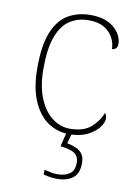

<svg xmlns="http://www.w3.org/2000/svg" viewBox="-86 -598 620 875"><g transform="rotate(10 224.0 -161.0)"><path d="M259 10Q205 10 161 -19.5Q117 -49 90.5 -110Q64 -171 64 -263Q64 -369 89.5 -430Q115 -491 160 -516.5Q205 -542 262 -542Q331 -542 370 -509Q409 -476 409 -433Q409 -408 384 -406Q384 -434 370 -459.5Q356 -485 328.5 -501Q301 -517 258 -517Q209 -517 171.5 -493Q134 -469 113 -413.5Q92 -358 92 -264Q92 -184 115 -128Q138 -72 176 -43.5Q214 -15 259 -15Q322 -16 355 -45Q388 -74 404 -114Q412 -103 412 -86Q412 -70 394.5 -47Q377 -24 343 -7Q309 10 259 10ZM241 220Q226 220 210.5 218Q195 216 177 211V189Q195 193 208 196Q221 199 238 199Q273 199 294.5 184Q316 169 316 133Q316 102 295 88.5Q274 75 230 71L250 -9H275L258 52Q278 56 297 63.5Q316 71 328 86.5Q340 102 340 130Q340 180 311.5 200Q283 220 241 220Z"/></g></svg>

Font: Noto Serif Thin
Style: Regular
Weight: 100
Designer: Monotype Design Team
Foundry: Monotype Imaging Inc.
Version: Version 2.015